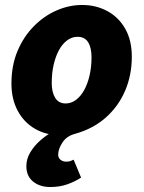

<svg xmlns="http://www.w3.org/2000/svg" viewBox="-20 -532 578 772"><path d="M182 220Q140 220 113 198Q86 176 86 136Q86 107 101.5 81Q117 55 140.5 34Q164 13 188 0L226 12Q166 12 121 -14Q76 -40 51 -87Q26 -134 26 -196Q26 -269 50.5 -327Q75 -385 116 -426.5Q157 -468 207.5 -490Q258 -512 310 -512Q366 -512 411.5 -487.5Q457 -463 483.5 -416.5Q510 -370 510 -304Q510 -230 483 -167Q456 -104 405 -59Q354 -14 282 6Q248 15 231 41Q214 67 214 90Q214 103 223.5 110.5Q233 118 246 118Q257 118 263.5 115.5Q270 113 276 110L306 182Q282 198 251 209Q220 220 182 220ZM244 -116Q266 -116 285 -130Q304 -144 318 -169Q332 -194 340 -228Q348 -262 348 -302Q348 -340 334.5 -362Q321 -384 292 -384Q270 -384 251 -370.5Q232 -357 218 -332Q204 -307 196 -273Q188 -239 188 -198Q188 -161 202 -138.5Q216 -116 244 -116Z"/></svg>

Font: Source Sans 3 ExtraLight Black
Style: Italic
Weight: 900
Italic angle: -11°
Version: Version 3.052;hotconv 1.1.0;makeotfexe 2.6.0